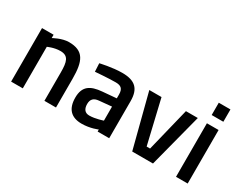

<svg xmlns="http://www.w3.org/2000/svg" viewBox="-84 -1118 1948 1553"><g transform="rotate(30 890.5 -341.0)"><path d="M175 -388C175 -388 230 -414 288 -414C364 -414 377 -365 377 -265V0H485V-268C485 -432 451 -511 312 -511C247 -511 174 -469 174 -469V-500H66V0H175Z M874 -102C874 -102 807 -78 750 -78C708 -78 689 -106 689 -151C689 -196 712 -218 758 -222L874 -233ZM982 -346C982 -460 932 -511 810 -511C718 -511 609 -485 609 -485L613 -408C613 -408 734 -418 801 -418C850 -418 874 -401 874 -346V-310L745 -299C638 -290 580 -254 580 -148C580 -44 630 10 729 10C810 10 874 -19 874 -19V0H982V-346Z M1197 0H1391L1521 -500H1410L1310 -93H1278L1182 -500H1068Z M1715 -577V-692H1606V-577ZM1715 0V-500H1606V0Z"/></g></svg>

Font: RazerF5 SemiBold
Style: Regular
Weight: 600
Foundry: Razer Inc.
Version: Version 2